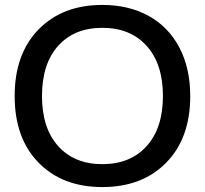

<svg xmlns="http://www.w3.org/2000/svg" viewBox="-20 -757 838 786"><path d="M398.9 -736.8Q506.8 -736.8 588.1 -692.1Q669.4 -647.5 714.1 -562.7Q758.8 -478 758.8 -363.8Q758.8 -191.4 660.6 -91.3Q562.5 8.8 398.9 8.8Q235.4 8.8 137.7 -91.3Q40 -191.4 40 -363.8Q40 -536.1 137.9 -636.5Q235.8 -736.8 398.9 -736.8ZM151.9 -363.8Q151.9 -232.4 218.3 -158.7Q284.7 -85 398.9 -85Q513.7 -85 580.3 -158.9Q647 -232.9 647 -363.8Q647 -495.1 580.3 -569.1Q513.7 -643.1 398.9 -643.1Q284.2 -643.1 218 -569.3Q151.9 -495.6 151.9 -363.8Z"/></svg>

Font: Lumene Sans Medium
Style: Regular
Weight: 500
Designer: Deni Anggara
Version: Version 1.003;Glyphs 3.1.2 (3151)